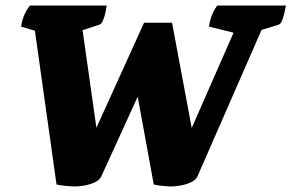

<svg xmlns="http://www.w3.org/2000/svg" viewBox="-20 -661 1052 693"><path d="M251 12Q239 12 218 10Q197 8 184 5L106 -550L56 -565Q59 -585 66 -603Q73 -621 88 -641H365Q361 -612 354 -593Q347 -574 339 -572L278 -552L328 -200L500 -579H601L672 -199L823 -543L734 -565Q737 -585 743.5 -603Q750 -621 764 -641H1012Q1007 -612 1000.5 -593Q994 -574 986 -572L924 -553L693 -25Q687 -11 668 -2.5Q649 6 629 9Q609 12 598 12Q587 12 567 10Q547 8 535 5L477 -312L346 -25Q340 -11 321 -2.5Q302 6 282 9Q262 12 251 12Z"/></svg>

Font: Petrona Black
Style: Italic
Weight: 900
Italic angle: -9°
Designer: Ringo R. Seeber
Foundry: Ringo R. Seeber
Version: Version 2.001; ttfautohint (v1.8.3)